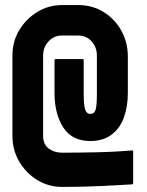

<svg xmlns="http://www.w3.org/2000/svg" viewBox="-20 -727 581 757"><path d="M225 10Q171 10 126.5 -17.5Q82 -45 55.5 -90.5Q29 -136 29 -191V-508Q29 -563 55.5 -607.5Q82 -652 126.5 -679.5Q171 -707 224 -707H288Q345 -707 389.5 -679Q434 -651 459 -605Q484 -559 484 -505V-360Q484 -307 468.5 -264Q453 -221 420 -196Q387 -171 336 -171Q264 -171 229.5 -224.5Q195 -278 195 -360V-490Q195 -494 199 -494H306Q310 -494 310 -490V-357Q310 -314 315.5 -296Q321 -278 336 -278Q352 -278 357 -294.5Q362 -311 362 -357V-508Q362 -541 341 -564Q320 -587 288 -587H224Q193 -587 171.5 -564Q150 -541 150 -508V-191Q150 -158 172 -141.5Q194 -125 225 -125Q283 -125 357.5 -126.5Q432 -128 501 -134Q505 -134 505 -130V-6Q505 0 498 0Q493 0 462 2Q431 4 390.5 6Q350 8 306.5 9Q263 10 225 10Z"/></svg>

Font: AL Dynamic
Style: Regular
Weight: 400
Version: Version 1.000; ttfautohint (v1.8.2) -l 8 -r 50 -G 200 -x 14 